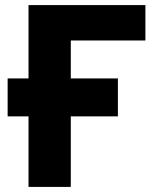

<svg xmlns="http://www.w3.org/2000/svg" viewBox="-20 -734 640 754"><path d="M10 -277V-426H443V-277ZM92 0V-714H551V-575H258V0Z"/></svg>

Font: Noto Sans Mono Extra
Style: Regular
Weight: 800
Designer: Monotype Design Team
Foundry: Monotype Imaging Inc.
Version: Version 1.900